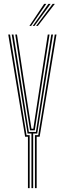

<svg xmlns="http://www.w3.org/2000/svg" viewBox="-20 -980 337 1000"><path d="M143.8 0V-284.5H123.5L78.5 -564L41.2 -800H50.2L87.8 -564L130.2 -292.8H167L209.2 -564L247 -800H256L218.2 -564L173.8 -284.5H152.8V0ZM125.5 0V-268H110.8L23 -800H32.2L118.2 -276.2H134.5V0ZM162 0V-276.2H179.2L265.2 -800H274.2L186.5 -268H171V0ZM136.5 -301.2 95.2 -564 59.5 -800H68.5L104 -564L143.8 -309.5H153.5L192.5 -564L228.8 -800H238L201.2 -564L161 -301.2ZM133.2 -845 210 -959.8H221.2L142 -845ZM168 -845 254.2 -959.8H265.5L177 -845ZM150.5 -845 232 -959.8H243.5L159.5 -845Z"/></svg>

Font: Big Shoulders Inline Display Thin Light
Style: Regular
Weight: 300
Version: Version 2.002